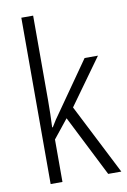

<svg xmlns="http://www.w3.org/2000/svg" viewBox="-86 -812 573 864"><g transform="rotate(-10 200.5 -380.0)"><path d="M128 -373V-760H74V0H128V-194L196 -279L337 0H397L233 -322L384 -532H323L169 -312C154 -292 141 -272 128 -250H125C127 -291 128 -330 128 -373Z"/></g></svg>

Font: Noto Sans Malayalam Condensed Light
Style: Regular
Weight: 300
Width: 3
Designer: Jelle Bosma - Monotype Design Team
Foundry: Monotype Imaging Inc.
Version: Version 2.104